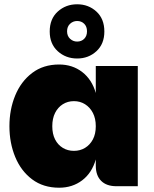

<svg xmlns="http://www.w3.org/2000/svg" viewBox="-20 -869 719 896"><path d="M256 7Q182 7 130 -32Q78 -71 51 -136.5Q24 -202 24 -280Q24 -358 51 -423.5Q78 -489 130 -528.5Q182 -568 256 -568Q318 -568 363.5 -533Q409 -498 427 -435V-561H623V0H523Q477 0 452 -25Q427 -50 427 -96V-125Q409 -62 363.5 -27.5Q318 7 256 7ZM325 -165Q354 -165 377 -179Q400 -193 413.5 -218.5Q427 -244 427 -280Q427 -316 413.5 -342Q400 -368 377 -382.5Q354 -397 325 -397Q296 -397 273 -382.5Q250 -368 237 -342Q224 -316 224 -280Q224 -244 237 -218.5Q250 -193 273 -179Q296 -165 325 -165ZM467 -722Q467 -664 430 -630Q393 -596 340 -596Q287 -596 249.5 -630Q212 -664 212 -722Q212 -781 249.5 -815Q287 -849 340 -849Q393 -849 430 -815Q467 -781 467 -722ZM386 -723Q386 -745 373 -758Q360 -771 340 -771Q321 -771 307 -758Q293 -745 293 -723Q293 -701 307 -688Q321 -675 340 -675Q360 -675 373 -688Q386 -701 386 -723Z"/></svg>

Font: Parkinsans ExtraBold
Style: Regular
Weight: 800
Designer: Red Stone, Indian Type Foundry
Foundry: Indian Type Foundry
Version: Version 1.000